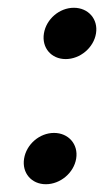

<svg xmlns="http://www.w3.org/2000/svg" viewBox="-20 -469 268 494"><path d="M42 -61C36 -24 61 5 98 5C135 5 170 -24 176 -61C182 -98 156 -127 119 -127C82 -127 48 -98 42 -61ZM93 -383C87 -346 112 -317 149 -317C186 -317 221 -346 227 -383C233 -420 207 -449 170 -449C133 -449 99 -420 93 -383Z"/></svg>

Font: Charger Pro
Style: BdExtObl
Weight: 700
Designer: Jasper
Foundry: Cannot Into Space Fonts
Version: Version 1.09